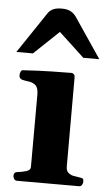

<svg xmlns="http://www.w3.org/2000/svg" viewBox="-54 -797 470 833"><g transform="rotate(5 181.0 -380.5)"><path d="M51.8 0Q43.5 0 39.3 -7.3Q35.2 -14.6 35.2 -20Q35.2 -36.6 51.3 -38.1Q69.3 -39.6 88.4 -45.2Q107.4 -50.8 107.4 -64.5L107.9 -379.9Q107.9 -410.2 95.2 -420.9Q82.5 -431.6 65.4 -433.6Q48.3 -435.5 35.2 -439Q30.3 -441.4 26.9 -445.3Q23.4 -449.2 23.4 -458.5Q23.4 -464.4 26.4 -471.9Q29.3 -479.5 35.2 -480Q105 -484.4 161.4 -485.6Q217.8 -486.8 247.6 -486.8Q251.5 -486.8 256.8 -482.9Q262.2 -479 262.2 -467.3V-80.6Q262.2 -62 272.2 -53.5Q282.2 -44.9 296.1 -42.2Q310.1 -39.6 321.8 -38.1Q332 -37.1 335.7 -34.2Q339.4 -31.2 339.4 -20Q339.4 -14.6 335.2 -7.3Q331.1 0 322.8 0ZM1 -556.6 121.6 -736.3Q128.9 -747.1 142.8 -754.2Q156.7 -761.2 181.6 -761.2Q207 -761.2 221.4 -752.4Q235.8 -743.7 243.7 -731.9L362.3 -556.6H292.5L181.6 -659.7L73.2 -556.6Z"/></g></svg>

Font: Gelasio
Style: Bold
Weight: 700
Designer: Eben Sorkin
Foundry: Eben Sorkin
Version: Version 1.008